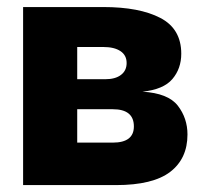

<svg xmlns="http://www.w3.org/2000/svg" viewBox="-20 -536 585 556"><path d="M46.9 0V-515.6H279.3Q383.8 -515.6 444.3 -484.1Q504.9 -452.6 504.9 -380.4Q504.9 -337.4 479.2 -307.1Q453.6 -276.9 392.6 -270.5Q466.8 -266.1 494.9 -230Q522.9 -193.8 522.9 -146.5Q522.9 -76.7 472.9 -38.3Q422.9 0 315.9 0ZM203.6 -123H306.6Q367.7 -123 367.7 -169.9Q367.7 -219.7 306.6 -219.7H203.6ZM203.6 -306.6H284.7Q314 -306.6 330.3 -319.1Q346.7 -331.5 346.7 -353.5Q346.7 -376 328.9 -387.9Q311 -399.9 279.3 -399.9H203.6Z"/></svg>

Font: Inter Display ExtraBold
Style: Regular
Weight: 800
Designer: Rasmus Andersson
Foundry: rsms
Version: Version 4.000;git-a52131595